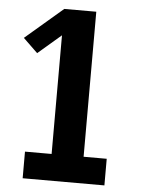

<svg xmlns="http://www.w3.org/2000/svg" viewBox="-53 -777 605 819"><g transform="rotate(5 250.0 -367.5)"><path d="M75 0V-114H189V-622L90 -537L28 -597L189 -735H326V-114H425V0Z"/></g></svg>

Font: Iosevka Slab Heavy
Style: Regular
Weight: 900
Monospace: yes
Designer: Belleve Invis
Foundry: Belleve Invis
Version: Version 11.1.0; ttfautohint (v1.8.3)